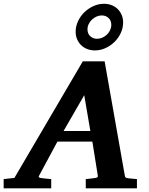

<svg xmlns="http://www.w3.org/2000/svg" viewBox="-73 -1019 808 1039"><path d="M382.8 -503.9 271 -310.1H416ZM391.1 0V-49.8Q398.9 -50.8 407 -51.5Q415 -52.2 421.9 -53.2Q429.7 -54.2 437 -55.2Q446.8 -56.2 452.1 -58.6Q457.5 -61 456.1 -69.8L426.8 -252.9H237.8L139.2 -69.8Q134.3 -62.5 138.2 -59.3Q142.1 -56.2 151.9 -55.2Q159.7 -54.2 168.5 -53.2Q175.8 -52.2 185.1 -51.5Q194.3 -50.8 204.1 -49.8V0H-53.2V-49.8L4.9 -56.2L375 -687H493.2L602.1 -70.8Q603.5 -61 607.2 -58.3Q610.8 -55.7 622.1 -54.2Q628.9 -53.7 636.7 -52.7Q643.6 -51.8 651.6 -51.3Q659.7 -50.8 668 -49.8V0ZM529.3 -884.3Q529.3 -907.2 514.6 -921.4Q500 -935.5 477.5 -935.5Q462.9 -935.5 449 -929.2Q435.1 -922.9 424.3 -912.6Q413.6 -902.3 407 -888.7Q400.4 -875 400.4 -860.4Q400.4 -837.4 415.3 -823.2Q430.2 -809.1 452.1 -809.1Q467.3 -809.1 481.2 -815.4Q495.1 -821.8 505.9 -832Q516.6 -842.3 522.9 -856Q529.3 -869.6 529.3 -884.3ZM593.3 -897.5Q593.3 -867.2 580.3 -839.8Q567.4 -812.5 546.1 -791.7Q524.9 -771 497.3 -758.5Q469.7 -746.1 440.4 -746.1Q418.5 -746.1 399.4 -753.4Q380.4 -760.7 366.5 -774.2Q352.5 -787.6 344.5 -806.2Q336.4 -824.7 336.4 -847.2Q336.4 -877 349.4 -904.5Q362.3 -932.1 383.8 -952.9Q405.3 -973.6 432.9 -986.1Q460.4 -998.5 490.2 -998.5Q512.2 -998.5 531.2 -991Q550.3 -983.4 564 -970Q577.6 -956.5 585.4 -938Q593.3 -919.4 593.3 -897.5Z"/></svg>

Font: Charis SIL Afr
Style: Bold Italic
Weight: 700
Italic angle: -11°
Foundry: SIL International
Version: Version 5.000